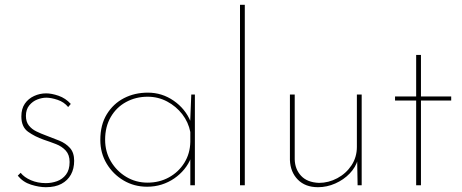

<svg xmlns="http://www.w3.org/2000/svg" viewBox="-20 -772 1925 800"><path d="M171 8Q143 8 109.5 -2.5Q76 -13 54 -40L66 -52Q81 -33 109 -21Q137 -9 171 -9Q195 -9 217.5 -17Q240 -25 255 -44.5Q270 -64 270 -97Q270 -127 254 -144.5Q238 -162 213.5 -171.5Q189 -181 162 -190Q125 -203 97 -223Q69 -243 69 -287Q69 -319 83.5 -340Q98 -361 122 -372Q146 -383 172 -383Q195 -383 224 -373Q253 -363 275 -339L264 -326Q247 -347 220 -356Q193 -365 173 -365Q155 -365 135.5 -357.5Q116 -350 102 -333Q88 -316 88 -289Q88 -265 100 -249.5Q112 -234 131.5 -224.5Q151 -215 173 -207Q200 -197 227 -186Q254 -175 271.5 -155.5Q289 -136 289 -102Q289 -69 275.5 -44.5Q262 -20 236 -6Q210 8 171 8Z M593 6Q539 6 495 -20Q451 -46 424.5 -90Q398 -134 398 -189Q398 -252 425 -296Q452 -340 496.5 -363Q541 -386 596 -386Q655 -386 703.5 -352.5Q752 -319 774 -266L772 -253L777 -378H792V0H773V-129L776 -115Q766 -89 748 -67Q730 -45 706 -28.5Q682 -12 653.5 -3Q625 6 593 6ZM595 -11Q644 -11 684 -33Q724 -55 748 -93.5Q772 -132 773 -181V-222Q765 -263 739.5 -296Q714 -329 676.5 -349Q639 -369 595 -369Q546 -369 505.5 -347Q465 -325 441.5 -284.5Q418 -244 418 -190Q418 -140 442 -99.5Q466 -59 506 -35Q546 -11 595 -11Z M980 -752H1000V0H980Z M1305 8Q1252 8 1221 -23.5Q1190 -55 1188 -105V-378H1208V-108Q1209 -67 1234.5 -39.5Q1260 -12 1309 -10Q1349 -10 1385.5 -29.5Q1422 -49 1444.5 -83Q1467 -117 1467 -160V-378H1487V0H1470L1468 -116L1471 -107Q1462 -75 1437 -49Q1412 -23 1377 -7.5Q1342 8 1305 8Z M1714 -543H1734V-370H1860V-353H1734V0H1714V-353H1626V-370H1714Z"/></svg>

Font: Josefin Sans Thin Thin
Style: Regular
Weight: 250
Version: Version 2.001